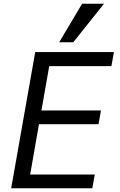

<svg xmlns="http://www.w3.org/2000/svg" viewBox="-20 -1002 640 1022"><path d="M167.5 -725H586.5L573 -650H242L200.5 -414H517.5L504.5 -341H187.5L140.5 -73H484.5L471.5 0H39.5ZM295 -777 417 -982H533.5L370 -777Z"/></svg>

Font: JuliaMono Italic
Style: Regular
Weight: 400
Italic angle: -9°
Monospace: yes
Designer: cormullion
Foundry: corm
Version: Version 0.049; ttfautohint (v1.8.4)